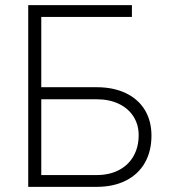

<svg xmlns="http://www.w3.org/2000/svg" viewBox="-20 -727 666 747"><path d="M89.8 -707H493.2V-661.1H140.6V-387.7H355.5Q421.4 -387.7 469.7 -364.5Q518.1 -341.3 543.7 -298.8Q569.3 -256.3 569.3 -199.2Q569.3 -139.2 543.9 -94.2Q518.6 -49.3 470.2 -24.7Q421.9 0 355.5 0H89.8ZM519.5 -201.2Q519.5 -241.7 499.5 -273.4Q479.5 -305.2 442.4 -323Q405.3 -340.8 355.5 -340.8H140.6V-45.9H355.5Q406.2 -45.9 443.4 -65.7Q480.5 -85.4 500 -120.6Q519.5 -155.8 519.5 -201.2Z"/></svg>

Font: Pretendard Std ExtraLight
Style: Regular
Weight: 200
Designer: Base glyphs from Inter by Rasmus Andersson; Hangeul glyphs from Noto Sans CJK(Source Han Sans) by Jang Soo-young and Kan
Foundry: Kil Hyung-jin
Version: Version 1.309